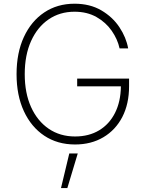

<svg xmlns="http://www.w3.org/2000/svg" viewBox="-20 -757 780 1019"><path d="M378.4 9.8Q285.2 9.8 215.3 -36.6Q145.5 -83 106.7 -167Q67.9 -251 67.9 -363.3Q67.9 -476.6 106.7 -560.5Q145.5 -644.5 214.8 -690.9Q284.2 -737.3 375.5 -737.3Q457.5 -737.3 517.6 -702.1Q577.6 -667 613.8 -612.5Q649.9 -558.1 660.2 -500H614.7Q604 -548.8 573 -593.5Q542 -638.2 492.2 -666.5Q442.4 -694.8 375.5 -694.8Q297.9 -694.8 238.3 -654.3Q178.7 -613.8 145 -539.3Q111.3 -464.8 111.3 -363.3Q111.3 -262.7 145 -188.5Q178.7 -114.3 238.8 -73.5Q298.8 -32.7 378.4 -32.7Q451.7 -32.7 505.9 -65.2Q560.1 -97.7 590.3 -157.5Q620.6 -217.3 621.6 -298.8H389.6V-339.8H665V-299.3Q665 -205.6 629.2 -136.2Q593.3 -66.9 528.6 -28.6Q463.9 9.8 378.4 9.8ZM303.7 241.2 347.7 57.6H392.6L337.4 241.2Z"/></svg>

Font: Inter Extra Light
Style: Regular
Weight: 200
Designer: Rasmus Andersson
Foundry: rsms
Version: Version 4.000;git-3c8e0fc